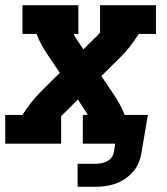

<svg xmlns="http://www.w3.org/2000/svg" viewBox="-21 -550 641 735"><path d="M276 165V77H343Q354 77 365.5 75Q377 73 387.5 68Q398 63 405.5 53.5Q413 44 415 32L420 0H296V-110H314Q314 -110 314 -110Q314 -110 314 -110Q312 -115 309.5 -119.5Q307 -124 304 -128L277 -169L228 -120Q227 -119 226 -118Q225 -117 224 -116H223Q221 -113 218.5 -110.5Q216 -108 213 -106V0H-1V-110H65Q80 -134 97.5 -156Q115 -178 134 -198L208 -271L161 -341Q149 -359 138 -378.5Q127 -398 119 -420H65V-530H279V-420H261Q261 -420 261 -420Q261 -420 261 -420Q263 -415 265.5 -410.5Q268 -406 271 -402L298 -361L348 -410Q349 -411 350 -412Q351 -413 352 -414Q354 -417 356.5 -419.5Q359 -422 362 -424V-530H576V-420H510Q495 -396 478 -374Q461 -352 441 -332L367 -259L414 -189Q426 -171 437 -151.5Q448 -132 456 -110H545L521 32Q518 52 510.5 71Q503 90 489.5 106Q476 122 458.5 134Q441 146 421.5 153Q402 160 382.5 162.5Q363 165 343 165Z"/></svg>

Font: Iosevka Curly Slab XBdEx
Style: Italic
Weight: 800
Width: 7
Italic angle: -9°
Monospace: yes
Designer: Belleve Invis
Foundry: Belleve Invis
Version: Version 11.1.0; ttfautohint (v1.8.3)